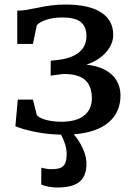

<svg xmlns="http://www.w3.org/2000/svg" viewBox="-20 -587 579 848"><path d="M305.7 6.3Q330.1 33.7 346.7 70.8Q363.3 107.9 361.8 143.6Q359.4 195.3 328.1 218.3Q296.9 241.2 232.9 241.2H232.4Q214.8 241.2 194.8 237.5Q174.8 233.9 162.1 228L162.6 153.3Q170.9 156.2 183.6 158.2Q196.3 160.2 204.6 160.2H205.1Q231.9 160.2 245.8 155Q259.8 149.9 267.1 135.7Q274.4 121.1 274.4 91.3Q274.4 71.8 267.3 49.3Q260.3 26.9 249.5 7.8Q189.5 6.3 137 -4.2Q84.5 -14.6 47.9 -29.3L58.6 -147H125.5L142.6 -78.6Q154.3 -64.9 184.8 -57.1Q215.3 -49.3 251 -49.3Q317.9 -49.3 351.8 -76.9Q385.7 -104.5 385.7 -153.3Q385.7 -206.5 356 -233.6Q326.2 -260.7 258.8 -260.3Q235.8 -257.8 203.6 -252.9L204.1 -318.8L240.2 -322.8Q299.8 -330.6 330.8 -357.4Q361.8 -384.3 361.8 -427.2Q361.8 -469.2 336.9 -489.5Q312 -509.8 254.4 -509.8Q214.4 -509.8 184.1 -499.5Q153.8 -489.3 142.6 -475.6L125.5 -393.1H56.2V-540Q75.2 -540 91.6 -542.5Q107.9 -544.9 138.7 -551.3Q178.7 -559.6 206.8 -563.2Q234.9 -566.9 271 -566.9Q372.1 -566.9 426 -532.5Q480 -498 480 -433.6Q480 -391.6 447.8 -355.5Q415.5 -319.3 361.3 -301.3Q408.2 -296.9 442.6 -279.1Q477.1 -261.2 494.6 -231.9Q512.2 -202.6 512.2 -166Q512.2 -90.8 459.2 -46.1Q406.2 -1.5 305.7 6.3Z"/></svg>

Font: Merriweather
Style: Regular
Weight: 400
Designer: Eben Sorkin
Foundry: Eben Sorkin
Version: Version 1.584; ttfautohint (v1.8.1)